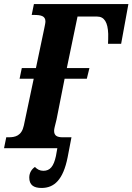

<svg xmlns="http://www.w3.org/2000/svg" viewBox="-40 -734 656 951"><path d="M166 197C229 197 273 156 295 45L314 -54H271C244 -54 228 -61 228 -86C228 -96 232 -109 240 -142L280 -344H390L403 -397H291L344 -652H441C477 -652 494 -623 496 -566C496 -546 496 -533 495 -517H560L596 -714H128L117 -660H128C163 -660 185 -655 185 -628C185 -619 182 -608 179 -592L138 -397H68L57 -344H127L78 -112C67 -61 35 -54 3 -54H-9L-20 0H244L237 39C226 90 208 112 175 112C157 112 145 105 133 93C118 103 105 121 105 145C105 182 126 197 166 197Z"/></svg>

Font: Noto Serif Condensed Extra
Style: Italic
Weight: 800
Width: 3
Italic angle: -12°
Designer: Monotype Design Team
Foundry: Monotype Imaging Inc.
Version: Version 1.901